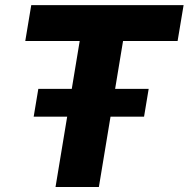

<svg xmlns="http://www.w3.org/2000/svg" viewBox="-20 -748 754 768"><path d="M81.1 -584 105 -727.5H714.4L690.4 -584H472.2L375.5 0H202.1L298.8 -584ZM114.7 -281.2 133.3 -392.6H574.7L556.2 -281.2Z"/></svg>

Font: Inter 20pt ExtraBold
Style: Italic
Weight: 800
Italic angle: -9.3988°
Version: Version 4.001;git-66647c0bb